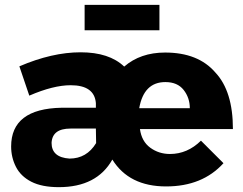

<svg xmlns="http://www.w3.org/2000/svg" viewBox="-20 -764 1005 793"><path d="M223 9Q153 9 109.2 -13.5Q65.5 -36 45.8 -75Q26 -114 26 -159Q26 -315 234 -319H376V-338Q370 -412 272 -412Q200 -412 101 -369L60 -490Q195 -548 313 -548Q431 -548 493 -489Q560 -547 662 -547Q799 -547 870 -464Q942 -387 942 -231H558Q565 -180 600.5 -154Q636 -128 682 -128Q754 -128 810 -183L903 -90Q816 6 666 6Q513 6 444 -105Q380 9 223 9ZM267 -109Q338 -109 377 -173L376 -233H271Q196 -233 193 -174Q193 -114 267 -109ZM764 -317Q764 -360 738.5 -392.5Q713 -425 663 -425Q574 -425 555 -317ZM638.5 -639H329.5V-744H638.5Z"/></svg>

Font: Argentum Novus
Style: Bold
Weight: 700
Designer: Julieta Ulanovsky (font) & Cristiano Sobral (main changes)
Foundry: Julieta Ulanovsky (font) & Cristiano Sobral (main changes)
Version: Version 3.00;November 27, 2020;FontCreator 13.0.0.2655 64-bi